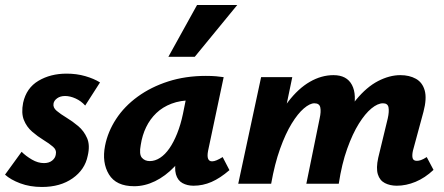

<svg xmlns="http://www.w3.org/2000/svg" viewBox="-26 -731 1768 764"><path d="M141 13Q93 13 54.5 -1.5Q16 -16 -6 -36L60 -127Q77 -110 101 -96Q125 -82 149 -82Q169 -82 181.5 -92Q194 -102 196 -116Q200 -134 185 -147Q170 -160 147 -174Q124 -188 102 -207Q80 -226 69 -253.5Q58 -281 66 -322Q79 -381 127 -409.5Q175 -438 239 -438Q279 -438 313.5 -428Q348 -418 372 -403L313 -311Q297 -329 275 -339Q253 -349 233 -349Q214 -349 201.5 -340Q189 -331 187 -319Q184 -303 199.5 -290Q215 -277 239 -262.5Q263 -248 285.5 -229Q308 -210 320.5 -181.5Q333 -153 323 -111Q312 -56 263 -21.5Q214 13 141 13Z M508 10Q436 10 407.5 -37Q379 -84 392 -151Q403 -207 436 -257.5Q469 -308 522 -346.5Q575 -385 643.5 -407Q712 -429 793 -429Q818 -429 834 -427.5Q850 -426 864 -424L802 -131Q794 -89 818 -89Q826 -89 836.5 -93.5Q847 -98 860 -106L887 -54Q850 -22 815.5 -7Q781 8 744 8Q719 8 700 -2.5Q681 -13 674 -37.5Q667 -62 676 -103L706 -246L775 -277Q760 -211 732 -158Q704 -105 668 -67.5Q632 -30 591 -10Q550 10 508 10ZM570 -90Q591 -90 611 -103Q631 -116 648 -140.5Q665 -165 679 -200Q693 -235 702 -278L722 -377L778 -327Q768 -331 758 -331.5Q748 -332 738 -332Q692 -332 656.5 -318.5Q621 -305 596 -281Q571 -257 555.5 -225Q540 -193 534 -154Q527 -117 538.5 -103.5Q550 -90 570 -90ZM644 -505 758 -711H918L749 -505Z M1553 8Q1526 8 1505.5 -2.5Q1485 -13 1477.5 -37.5Q1470 -62 1479 -103L1517 -260Q1523 -287 1520 -303.5Q1517 -320 1498 -320Q1477 -320 1452 -299.5Q1427 -279 1402 -239Q1377 -199 1355.5 -139Q1334 -79 1322 0H1256Q1280 -118 1314.5 -200.5Q1349 -283 1391 -334Q1433 -385 1478.5 -408.5Q1524 -432 1567 -432Q1603 -432 1629 -417.5Q1655 -403 1664 -371Q1673 -339 1659 -286L1617 -131Q1613 -112 1616 -101.5Q1619 -91 1633 -91Q1640 -91 1649 -94Q1658 -97 1672 -106L1699 -55Q1665 -23 1627.5 -7.5Q1590 8 1553 8ZM922 0 1013 -424H1137L1049 0ZM992 0Q1014 -110 1047 -191.5Q1080 -273 1120.5 -326Q1161 -379 1207 -405.5Q1253 -432 1301 -432Q1354 -432 1374.5 -393Q1395 -354 1379 -286L1310 0H1193L1246 -260Q1252 -287 1248.5 -303.5Q1245 -320 1225 -320Q1207 -320 1183 -299.5Q1159 -279 1134.5 -239Q1110 -199 1088.5 -139Q1067 -79 1053 0Z"/></svg>

Font: Ysabeau Office ExtraBold
Style: Italic
Weight: 800
Italic angle: -12°
Designer: Christian Thalmann (Catharsis Fonts)
Version: Version 2.001;gftools[0.9.30]; featfreeze: tnum,lnum,ss02